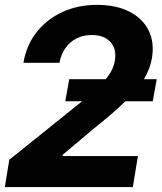

<svg xmlns="http://www.w3.org/2000/svg" viewBox="-22 -757 655 777"><path d="M-2.4 0 15.6 -110.4 314.5 -350.6Q352.5 -382.3 379.4 -408Q406.2 -433.6 422.1 -458.5Q438 -483.4 442.9 -511.7Q450.7 -560.1 424.1 -587.9Q397.5 -615.7 349.1 -615.2Q316.4 -615.7 288.8 -602.1Q261.2 -588.4 243.2 -563.2Q225.1 -538.1 218.8 -502.9H72.8Q85 -574.7 126.5 -627.2Q168 -679.7 231 -708.5Q293.9 -737.3 370.1 -737.3Q448.2 -737.3 502 -709.7Q555.7 -682.1 579.6 -633.5Q603.5 -585 592.8 -521.5Q585.9 -481 563 -440.9Q540 -400.9 490.7 -352.1Q441.4 -303.2 355.5 -234.9L231.9 -130.9L231 -125.5H536.1L515.6 0ZM242.2 -347.2 258.3 -436.5H612.3L596.2 -347.2Z"/></svg>

Font: Inter Tight
Style: Bold Italic
Weight: 700
Italic angle: -9.39999°
Designer: Rasmus Andersson
Foundry: rsms
Version: Version 3.004